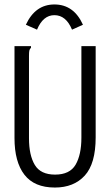

<svg xmlns="http://www.w3.org/2000/svg" viewBox="-20 -830 490 861"><path d="M226 11Q134 11 89.5 -46.5Q45 -104 45 -211V-623H119V-616Q113 -610 111.5 -603Q110 -596 110 -579V-210Q110 -134 136 -90.5Q162 -47 227 -47Q293 -47 319 -91.5Q345 -136 345 -213V-623H409V-214Q409 -96 360 -42.5Q311 11 226 11ZM146 -697 96 -719Q138 -810 224 -810Q311 -810 352 -719L303 -697Q276 -762 224 -762Q173 -762 146 -697Z"/></svg>

Font: Inconsolata SemiCondensed
Style: Regular
Weight: 400
Width: 4
Monospace: yes
Designer: Raph Levien, Cyreal, Brenton Simpson
Foundry: Raph Levien, Cyreal, Google
Version: Version 3.001; ttfautohint (v1.8.2.53-6de2)